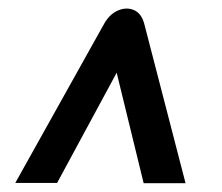

<svg xmlns="http://www.w3.org/2000/svg" viewBox="-20 -546 513 444"><path d="M312.2 -122.3 249.8 -377.8 112 -122.9H15.3L220.8 -491Q233.5 -513.5 252.9 -521.8Q272.2 -530 289.5 -522.8Q306.8 -515.5 313.4 -491.7L409.1 -122.3Z"/></svg>

Font: Public Sans Thin
Style: Italic
Weight: 100
Italic angle: -8°
Designer: The Public Sans project authors (U.S. Web Design System). Libre Franklin designed by Pablo Impallari and Rodrigo Fuenzal
Version: Version 2.000